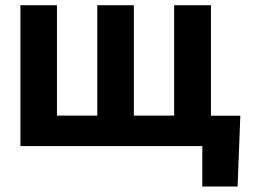

<svg xmlns="http://www.w3.org/2000/svg" viewBox="-20 -550 952 723"><path d="M874.7 152.3H741.8V0H682.4V-114.2H885ZM194.5 -530.3V-114.7H346.3V-530.3H484V-114.7H635.8V-530.3H774.4V0H56.9V-530.3Z"/></svg>

Font: WEMIX Pretendard Variable
Style: Regular
Weight: 400
Designer: Base glyphs from Inter by Rasmus Andersson; Hangeul glyphs from Noto Sans CJK(Source Han Sans) by Jang Soo-young and Kan
Foundry: Kil Hyung-jin
Version: Version 1.000;Glyphs 3.2 (3208)